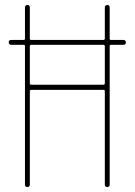

<svg xmlns="http://www.w3.org/2000/svg" viewBox="-20 -750 540 770"><path d="M394.5 -570.3H105.5Q100.6 -570.3 99.6 -565.4V-415Q99.6 -410.2 105.5 -410.2H394.5Q399.4 -410.2 400.4 -415V-565.4Q399.4 -570.3 394.5 -570.3ZM25.4 -570.3Q15.6 -570.3 15.1 -580.1Q14.6 -589.8 25.4 -589.8H75.2Q80.1 -589.8 80.1 -594.7V-719.7Q80.1 -729.5 89.8 -730Q99.6 -730.5 99.6 -719.7V-594.7Q99.6 -589.8 105.5 -589.8H394.5Q399.4 -589.8 400.4 -594.7V-719.7Q400.4 -729.5 410.2 -730Q419.9 -730.5 419.9 -719.7V-594.7Q419.9 -589.8 424.8 -589.8H474.6Q484.4 -589.8 484.9 -580.1Q485.4 -570.3 474.6 -570.3H424.8Q419.9 -570.3 419.9 -565.4V-9.8Q419.9 0 410.2 0Q400.4 0 400.4 -9.8V-384.8Q400.4 -389.6 394.5 -389.6H105.5Q100.6 -389.6 99.6 -384.8V-9.8Q99.6 0 89.8 0Q80.1 0 80.1 -9.8V-565.4Q80.1 -570.3 75.2 -570.3Z"/></svg>

Font: Rounded-X Mgen+ 1m thin
Style: Regular
Weight: 100
Designer: [Source Han Sans]
Ryoko NISHIZUKA  (kana & ideographs); Paul D. Hunt (Latin, Greek & Cyrillic); Wenlong ZHANG  (bopomofo
Version: Version 1.059.20150602